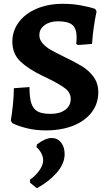

<svg xmlns="http://www.w3.org/2000/svg" viewBox="-20 -674 579 1010"><path d="M45 -26 37 -40Q52 -131 53 -210L135 -216Q135 -160 145 -130Q155 -100 178.5 -87.5Q202 -75 246 -75Q294 -75 323 -96Q352 -117 352 -154Q352 -187 321.5 -210Q291 -233 227 -264Q223 -266 204 -275Q129 -311 87 -351Q45 -391 45 -455Q45 -512 79 -557.5Q113 -603 173.5 -628.5Q234 -654 311 -654Q359 -654 404 -646Q449 -638 481 -627L488 -614Q470 -529 464 -443L390 -437L381 -443Q383 -461 383 -479Q383 -524 360.5 -543Q338 -562 285 -562Q242 -562 214.5 -541.5Q187 -521 187 -489Q187 -465 204.5 -445.5Q222 -426 246.5 -412Q271 -398 318 -375Q374 -348 410.5 -326Q447 -304 472 -270Q497 -236 497 -189Q497 -129 462.5 -83.5Q428 -38 365.5 -13Q303 12 220 12Q169 12 123 1Q77 -10 45 -26ZM138 287V271Q168 250 187.5 222Q207 194 207 169Q207 150 197 131.5Q187 113 172 100L174 86Q193 71 213.5 61.5Q234 52 252 52Q282 52 301 75.5Q320 99 320 137Q320 187 278.5 234.5Q237 282 174 316Z"/></svg>

Font: Alegreya
Style: Bold
Weight: 700
Designer: Juan Pablo del Peral
Foundry: Huerta Tipografica
Version: Version 2.008; ttfautohint (v1.8)